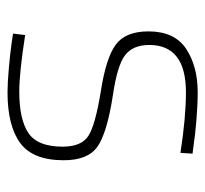

<svg xmlns="http://www.w3.org/2000/svg" viewBox="-38 -512 558 523"><g transform="rotate(90 241.5 -250.0)"><path d="M398 -495 396 -462Q299 -477 231 -477Q102 -477 102 -377Q102 -333 129.5 -311.5Q157 -290 239 -278Q342 -262 379 -236Q416 -210 416 -144Q416 -60 369 -25.5Q322 9 231 9Q206 9 166 5.5Q126 2 98 -2L71 -6L75 -39Q178 -23 229 -23Q305 -23 342 -48Q379 -73 379 -141Q379 -192 350 -211Q321 -230 229 -245Q138 -259 101.5 -285.5Q65 -312 65 -375Q65 -446 112.5 -477.5Q160 -509 231 -509Q265 -509 307 -505.5Q349 -502 374 -498Z"/></g></svg>

Font: TypoPRO Titillium Maps
Style: 1 wt
Weight: 100
Designer: Campivisivi
Foundry: Accademia di Belle Arti di Urbino and students of MA course of Visual design
Version: Version 001.001